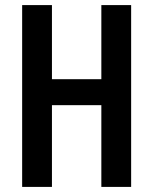

<svg xmlns="http://www.w3.org/2000/svg" viewBox="-20 -734 602 754"><path d="M495 0H378V-321H184V0H67V-714H184V-423H378V-714H495Z"/></svg>

Font: Noto Sans Arabic ExtCond SemBd
Style: Regular
Weight: 600
Width: 2
Designer: Monotype Design Team, Nadine Chahine, Nizar Qandah and Khaled Hosny
Foundry: Monotype Imaging Inc.
Version: Version 2.012; ttfautohint (v1.8.4.7-5d5b)